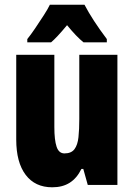

<svg xmlns="http://www.w3.org/2000/svg" viewBox="-20 -786 569 816"><path d="M479 -553V0H353L334 -68H326Q307 -29 276.5 -9.5Q246 10 202 10Q129 10 89 -43Q49 -96 49 -193V-553H211V-246Q211 -191 220.5 -162.5Q230 -134 254 -134Q283 -134 296.5 -152Q310 -170 313.5 -203Q317 -236 317 -280V-553ZM339 -766Q373 -701 434 -620V-606H335Q305 -630 265 -679Q221 -626 197 -606H96V-620Q110 -637 129 -665Q148 -693 166 -721Q184 -749 192 -766Z"/></svg>

Font: Noto Sans Gurmukhi ExtraCondensed Black
Style: Regular
Weight: 900
Width: 2
Designer: Jelle Bosma - Monotype Design Team
Foundry: Monotype Imaging Inc.
Version: Version 2.004; ttfautohint (v1.8.4.7-5d5b)